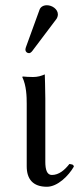

<svg xmlns="http://www.w3.org/2000/svg" viewBox="-20 -703 321 733"><path d="M82 -307V-68C82 -19 106 10 159 10C200 10 242 -32 262 -67C260 -76 255 -75 245 -77C227 -54 205 -35 178 -35C159 -35 153 -56 153 -85V-327C153 -358 151 -419 151 -419C137 -413 124 -409 106 -409C95 -409 73 -410 67 -411L65 -409C81 -376 82 -334 82 -307ZM159 -683C146 -683 135 -677 131 -666L79 -523C78 -520 77 -516 77 -513C77 -506 83 -500 91 -500C95 -500 100 -504 103 -508L195 -630C199 -635 201 -643 201 -648C201 -668 179 -683 159 -683Z"/></svg>

Font: Libertinus Serif Display
Style: Regular
Weight: 400
Designer: Philipp H. Poll, Khaled Hosny
Foundry: Caleb Maclennan
Version: Version 7.050;RELEASE